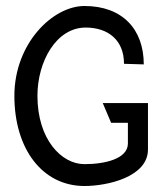

<svg xmlns="http://www.w3.org/2000/svg" viewBox="-20 -610 549 641"><path d="M28 -290C28 -112 122 11 262 11C338 11 474 -19 474 -111V-266H323L351 -200H407V-130C406 -80 331 -62 262 -62C185 -62 105 -145 105 -290C105 -405 168 -518 266 -518C340 -518 394 -477 394 -397L460 -395C460 -513 388 -590 262 -590C156 -590 28 -465 28 -290Z"/></svg>

Font: Charger Pro
Style: Nar
Weight: 400
Designer: Jasper
Foundry: Cannot Into Space Fonts
Version: Version 1.09